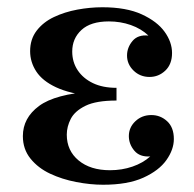

<svg xmlns="http://www.w3.org/2000/svg" viewBox="-20 -499 534 529"><path d="M43 -124Q43 -174 87.5 -207Q132 -240 236 -247L234 -234Q172 -241 134.5 -258.5Q97 -276 80 -302Q63 -328 63 -358Q63 -391 81 -414.5Q99 -438 128.5 -452Q158 -466 193 -472.5Q228 -479 262 -479Q328 -479 370.5 -459.5Q413 -440 433.5 -411.5Q454 -383 454 -353Q454 -322 435.5 -304.5Q417 -287 392 -287Q366 -287 348 -304.5Q330 -322 330 -346Q330 -368 345 -386Q360 -404 389 -401Q369 -420 340.5 -430Q312 -440 280 -440Q230 -440 204.5 -416.5Q179 -393 179 -357Q179 -328 194 -305.5Q209 -283 236 -270Q263 -257 301 -257V-222Q245 -222 215.5 -207.5Q186 -193 175 -171.5Q164 -150 164 -128Q164 -84 196.5 -57Q229 -30 283 -30Q316 -30 345 -40Q374 -50 394 -68Q365 -66 350 -84Q335 -102 335 -124Q335 -148 353 -165Q371 -182 397 -182Q422 -182 440.5 -165Q459 -148 459 -116Q459 -87 438.5 -58Q418 -29 375 -9.5Q332 10 264 10Q229 10 190 2.5Q151 -5 118 -20.5Q85 -36 64 -62Q43 -88 43 -124Z"/></svg>

Font: Brygada 1918 SemiBold
Style: Regular
Weight: 600
Designer: Mateusz Machalski | Borys Kosmynka | Przemek Hoffer
Foundry: NIEPODLEGLA 2018
Version: Version 3.006